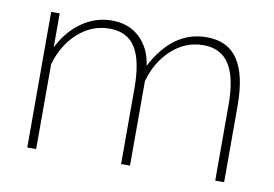

<svg xmlns="http://www.w3.org/2000/svg" viewBox="-62 -626 1035 725"><g transform="rotate(10 455.5 -264.0)"><path d="M835.9 0H801.8V-290Q801.8 -395 769.3 -445.6Q736.8 -496.1 669.9 -496.1Q601.6 -496.1 549.1 -448.5Q496.6 -400.9 475.1 -324.2V0H440.9V-290Q440.9 -396.5 409.2 -446.3Q377.4 -496.1 310.1 -496.1Q242.7 -496.1 189.9 -449.2Q137.2 -402.3 115.2 -325.2V0H81.1V-520H113.8V-390.1Q147 -455.6 199.5 -491.7Q252 -527.8 314 -527.8Q378.4 -527.8 420.7 -488Q462.9 -448.2 471.2 -381.8Q547.4 -527.8 676.8 -527.8Q758.3 -527.8 797.1 -469Q835.9 -410.2 835.9 -293.9Z"/></g></svg>

Font: Rawline ExtraLight
Style: Regular
Weight: 275
Designer: Matt McInerney, Pablo Impallari, Rodrigo Fuenzalida
Foundry: Matt McInerney, Pablo Impallari, Rodrigo Fuenzalida
Version: Version 4.020;PS 004.020;hotconv 1.0.88;makeotf.lib2.5.64775